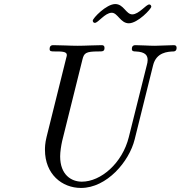

<svg xmlns="http://www.w3.org/2000/svg" viewBox="-20 -906 892 948"><path d="M438 -804C438 -800 441 -793 448 -793C465 -793 497 -842 531 -843H532C561 -843 575 -791 616 -791C660 -791 727 -862 727 -873C727 -877 724 -884 717 -884C701 -884 666 -835 633 -835C602 -835 591 -886 549 -886C505 -886 438 -816 438 -804ZM202 -166C202 -46 286 22 380 22C507 22 618 -108 645 -218L736 -584C752 -648 808 -651 837 -652C840 -652 852 -653 852 -670C852 -678 848 -683 839 -683C809 -683 776 -680 745 -680C713 -680 680 -683 649 -683C644 -683 631 -683 631 -664C631 -653 640 -652 649 -652C701 -650 709 -630 709 -609C709 -600 707 -593 705 -585L616 -229C584 -100 478 -9 384 -9C332 -9 277 -43 277 -134C277 -156 282 -188 287 -210L387 -612C395 -644 403 -652 466 -652C487 -652 496 -652 496 -670C496 -681 489 -683 482 -683C444 -683 403 -680 364 -680C324 -680 283 -683 244 -683C238 -683 225 -683 225 -664C225 -652 233 -652 252 -652C283 -652 310 -652 310 -635C310 -632 310 -630 306 -616L210 -230C202 -198 202 -176 202 -166Z"/></svg>

Font: CMU Serif
Style: Italic
Weight: 500
Italic angle: -14.04°
Version: Version 0.7.0